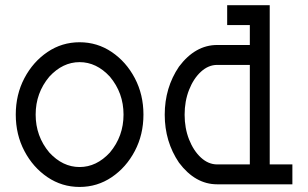

<svg xmlns="http://www.w3.org/2000/svg" viewBox="-20 -719 1202 749"><path d="M290.5 -67.4Q356.4 -67.4 408.7 -124Q461.9 -187.5 461.9 -272Q461.9 -356.4 408.7 -419.9Q356.4 -476.6 290.5 -476.6Q224.6 -476.6 172.4 -419.9Q119.1 -356.4 119.1 -272Q119.1 -187.5 172.4 -124Q224.6 -67.4 290.5 -67.4ZM290.5 10.3Q221.7 10.3 165.3 -27.8Q108.9 -65.9 75.2 -129.9Q41.5 -193.8 41.5 -272Q41.5 -350.1 75.2 -414.1Q108.9 -478 165.3 -516.1Q221.7 -554.2 290.5 -554.2Q359.4 -554.2 415.8 -516.1Q472.2 -478 505.9 -414.1Q539.6 -350.1 539.6 -272Q539.6 -193.8 505.9 -129.9Q472.2 -65.9 415.8 -27.8Q359.4 10.3 290.5 10.3Z M954.6 -77.6V-465.8H827.1Q793 -465.8 763.9 -439.2Q734.9 -412.6 717.5 -368.4Q700.2 -324.2 700.2 -271.5Q700.2 -219.2 717.5 -175Q734.9 -130.9 763.9 -104.2Q793 -77.6 827.1 -77.6ZM1032.2 -77.6H1120.6V0H827.1Q741.7 0 678.2 -84.5Q622.6 -166.5 622.6 -271.5Q622.6 -377 678.2 -459Q741.7 -543.5 827.1 -543.5H954.6V-621.1H866.2V-698.7H1032.2Z"/></svg>

Font: Turpis
Style: Regular
Weight: 400
Designer: GGBotNet
Foundry: f0n7
Version: 1.00